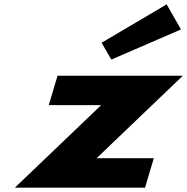

<svg xmlns="http://www.w3.org/2000/svg" viewBox="-20 -860 858 880"><path d="M445.6 -664 490.3 -587 809.5 -725 743.9 -840ZM818.1 -513H243.8L203.4 -378H443.5L48.3 0H644.7L685 -135H422.9Z"/></svg>

Font: Hussar
Style: BdSuprExtOblThree
Weight: 700
Foundry: Cannot Into Space Fonts
Version: Version 2.00